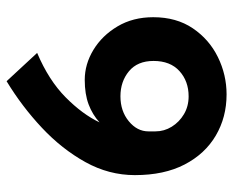

<svg xmlns="http://www.w3.org/2000/svg" viewBox="-84 -632 724 597"><g transform="rotate(-90 278.5 -334.0)"><path d="M283 8Q212 8 155 -25.5Q98 -59 65 -122.5Q32 -186 32 -277Q32 -358 72.5 -431Q113 -504 179 -566Q245 -628 324 -676L412 -581Q327 -545 274 -492.5Q221 -440 196 -387Q220 -409 252 -421Q284 -433 328 -433Q377 -433 421.5 -406Q466 -379 494.5 -331Q523 -283 523 -220Q523 -148 488.5 -97Q454 -46 399 -19Q344 8 283 8ZM277 -110Q324 -110 355.5 -138.5Q387 -167 387 -219Q387 -269 355 -295.5Q323 -322 277 -322Q231 -322 199.5 -296Q168 -270 168 -235V-213Q168 -186 182.5 -162.5Q197 -139 221.5 -124.5Q246 -110 277 -110Z"/></g></svg>

Font: Reem Kufi SemiBold
Style: Regular
Weight: 600
Designer: Khaled Hosny
Version: Version 1.001